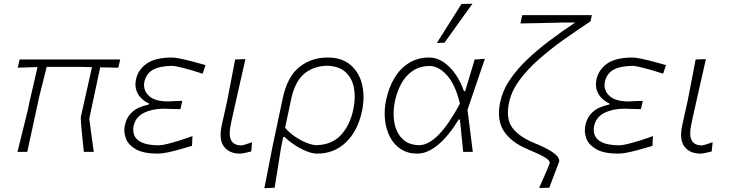

<svg xmlns="http://www.w3.org/2000/svg" viewBox="-20 -813 3902 1028"><path d="M73.5 0Q87.5 -55 100.2 -107.5Q113 -160 128.5 -222L138.5 -270Q150.5 -323 161 -367.5Q171.5 -412 181 -454L75 -450.5L85 -494.5H623.5L613.5 -450.5Q589.5 -451 565.2 -451.5Q541 -452 516.5 -452.5L458 -178Q463 -138 469.2 -92.8Q475.5 -47.5 482 0H429Q425 -36.5 420.8 -77.5Q416.5 -118.5 414 -149.5Q411.5 -180.5 413 -188Q426 -247 435.8 -289.8Q445.5 -332.5 454 -370.8Q462.5 -409 472.5 -453.5Q438 -454 407.5 -455H230Q219 -412 209 -371.2Q199 -330.5 188 -287L174 -221Q161 -160 149.2 -107.2Q137.5 -54.5 126 0Z M825 9.5Q748 9.5 707.2 -14Q666.5 -37.5 653.8 -72.2Q641 -107 648.5 -141.5Q656.5 -179.5 677.2 -202.5Q698 -225.5 724.8 -237Q751.5 -248.5 776.5 -253L777.5 -259Q759.5 -266 740.5 -283Q721.5 -300 711.2 -326.2Q701 -352.5 708 -387Q719.5 -440.5 765.8 -472.8Q812 -505 901.5 -505Q917.5 -505 947.2 -498.8Q977 -492.5 1012.2 -483.2Q1047.5 -474 1080.5 -464.5L1065 -418.5Q1002 -439 958.5 -449.8Q915 -460.5 903.5 -460.5Q837 -460 800 -440Q763 -420 753 -374.5Q744.5 -333 775.5 -301.5Q806.5 -270 880 -270Q898 -271 917.8 -271.8Q937.5 -272.5 956 -273L946 -228.5Q925.5 -229 906.8 -229.5Q888 -230 858 -231Q796.5 -231 751.2 -209Q706 -187 695.5 -138.5Q690 -111.5 699.2 -88Q708.5 -64.5 739.8 -50Q771 -35.5 831 -35Q845.5 -35 874.5 -42Q903.5 -49 939.5 -60.2Q975.5 -71.5 1010.5 -84.5L1008 -32Q979.5 -23.5 945.8 -14Q912 -4.5 880 2.5Q848 9.5 825 9.5Z M1264 9.5Q1209 9.5 1179.8 -27.2Q1150.5 -64 1167.5 -143.5Q1176 -183.5 1182.8 -212Q1189.5 -240.5 1196 -271.5Q1208 -334 1218.2 -386.5Q1228.5 -439 1239 -494.5L1294 -496.5Q1273 -404.5 1255.5 -326.5Q1238 -248.5 1226 -195L1215.5 -146Q1203.5 -91 1217.2 -62.8Q1231 -34.5 1273.5 -34.5Q1277 -34.5 1292 -38.8Q1307 -43 1330 -51.5L1325 -2Q1308 2 1291.2 5.8Q1274.5 9.5 1264 9.5Z M1395.5 194.5Q1406.5 138.5 1417 85.2Q1427.5 32 1439 -28L1493.5 -285Q1518 -402.5 1582.5 -453.8Q1647 -505 1733.5 -505Q1811 -505 1857.2 -465Q1903.5 -425 1918.8 -360Q1934 -295 1918.5 -219.5Q1896 -112.5 1832.8 -51.5Q1769.5 9.5 1678.5 9.5Q1652.5 9.5 1621 -3.2Q1589.5 -16 1558.5 -36.2Q1527.5 -56.5 1503 -79.5H1496.5L1485.5 -27Q1476 31.5 1467.8 83.8Q1459.5 136 1450.5 192ZM1673 -35.5Q1758.5 -38 1806.5 -91.2Q1854.5 -144.5 1871.5 -226.5Q1885 -290 1875 -342.8Q1865 -395.5 1829.5 -427.5Q1794 -459.5 1731 -461Q1656.5 -459 1607.5 -417Q1558.5 -375 1538 -278.5L1506.5 -128.5Q1529.5 -102 1560.2 -81.2Q1591 -60.5 1621.2 -48.5Q1651.5 -36.5 1673 -35.5Z M2214.5 9.5Q2163 9.5 2126 -14.8Q2089 -39 2067.8 -80Q2046.5 -121 2041.2 -172.8Q2036 -224.5 2047.5 -279Q2061.5 -344.5 2092.2 -395.8Q2123 -447 2169.8 -476Q2216.5 -505 2279 -505Q2317 -505 2352.5 -482Q2388 -459 2417 -418.2Q2446 -377.5 2464 -325H2470.5Q2485 -373 2498 -416.2Q2511 -459.5 2521.5 -494.5L2576 -498Q2553.5 -431.5 2529.5 -361.5Q2505.5 -291.5 2483 -225Q2490 -169 2497.2 -112.2Q2504.5 -55.5 2511.5 0H2460Q2455.5 -43 2451.2 -85.8Q2447 -128.5 2442.5 -173H2436Q2381 -83.5 2324.5 -37Q2268 9.5 2214.5 9.5ZM2223.5 -35.5Q2276 -36.5 2330.5 -93.5Q2385 -150.5 2442.5 -258Q2419 -358 2374.2 -408.8Q2329.5 -459.5 2279 -460Q2225 -458.5 2188 -432.5Q2151 -406.5 2128.2 -364.5Q2105.5 -322.5 2095 -273Q2082 -213 2091 -159.2Q2100 -105.5 2132.8 -71.2Q2165.5 -37 2223.5 -35.5ZM2319 -583Q2352.5 -636.5 2385.5 -688.5Q2418.5 -740.5 2451 -792L2509.5 -793Q2473 -742 2435 -689Q2397 -636 2360 -584.5Z M2866.5 193.5Q2872 181 2881.2 160.2Q2890.5 139.5 2899.8 117.8Q2909 96 2915.8 80Q2922.5 64 2923 61.5Q2926.5 47.5 2897.8 30Q2869 12.5 2804 -14.5Q2716 -51.5 2677 -112.2Q2638 -173 2658.5 -268Q2671 -327.5 2708.2 -383.5Q2745.5 -439.5 2800.5 -492.2Q2855.5 -545 2922 -595Q2988.5 -645 3060 -692.5H3001Q2972 -691.5 2932 -690.8Q2892 -690 2848.5 -689Q2805 -688 2766.5 -687.5L2776 -732H3149L3142 -699Q3069 -651 2997 -599.8Q2925 -548.5 2863.8 -494.2Q2802.5 -440 2760.5 -382.5Q2718.5 -325 2705.5 -264Q2687.5 -177.5 2722.8 -129.5Q2758 -81.5 2840 -47.5Q2898.5 -23.5 2928 -5Q2957.5 13.5 2966.8 27.5Q2976 41.5 2974 52Q2959.5 90 2944.5 129.8Q2929.5 169.5 2921 192Z M3290.5 9.5Q3213.5 9.5 3172.8 -14Q3132 -37.5 3119.2 -72.2Q3106.5 -107 3114 -141.5Q3122 -179.5 3142.8 -202.5Q3163.5 -225.5 3190.2 -237Q3217 -248.5 3242 -253L3243 -259Q3225 -266 3206 -283Q3187 -300 3176.8 -326.2Q3166.5 -352.5 3173.5 -387Q3185 -440.5 3231.2 -472.8Q3277.5 -505 3367 -505Q3383 -505 3412.8 -498.8Q3442.5 -492.5 3477.8 -483.2Q3513 -474 3546 -464.5L3530.5 -418.5Q3467.5 -439 3424 -449.8Q3380.5 -460.5 3369 -460.5Q3302.5 -460 3265.5 -440Q3228.5 -420 3218.5 -374.5Q3210 -333 3241 -301.5Q3272 -270 3345.5 -270Q3363.5 -271 3383.2 -271.8Q3403 -272.5 3421.5 -273L3411.5 -228.5Q3391 -229 3372.2 -229.5Q3353.5 -230 3323.5 -231Q3262 -231 3216.8 -209Q3171.5 -187 3161 -138.5Q3155.5 -111.5 3164.8 -88Q3174 -64.5 3205.2 -50Q3236.5 -35.5 3296.5 -35Q3311 -35 3340 -42Q3369 -49 3405 -60.2Q3441 -71.5 3476 -84.5L3473.5 -32Q3445 -23.5 3411.2 -14Q3377.5 -4.5 3345.5 2.5Q3313.5 9.5 3290.5 9.5Z M3729.5 9.5Q3674.5 9.5 3645.2 -27.2Q3616 -64 3633 -143.5Q3641.5 -183.5 3648.2 -212Q3655 -240.5 3661.5 -271.5Q3673.5 -334 3683.8 -386.5Q3694 -439 3704.5 -494.5L3759.5 -496.5Q3738.5 -404.5 3721 -326.5Q3703.5 -248.5 3691.5 -195L3681 -146Q3669 -91 3682.8 -62.8Q3696.5 -34.5 3739 -34.5Q3742.5 -34.5 3757.5 -38.8Q3772.5 -43 3795.5 -51.5L3790.5 -2Q3773.5 2 3756.8 5.8Q3740 9.5 3729.5 9.5Z"/></svg>

Font: Commissioner Loud ExtraLight
Style: Italic
Weight: 200
Italic angle: -12°
Designer: Kostas Bartsokas
Foundry: Kostas Bartsokas
Version: Version 1.000; ttfautohint (v1.8.3)